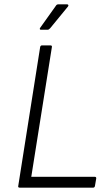

<svg xmlns="http://www.w3.org/2000/svg" viewBox="-20 -864 509 884"><path d="M71 0Q62 0 64 -8L165 -648Q167 -655 173 -655H212Q220 -655 219 -648L124 -50H416Q424 -50 423 -42L417 -7Q415 0 409 0ZM168 -727Q165 -727 163.5 -729.5Q162 -732 165 -736L237 -837Q241 -844 248 -844H289Q293 -844 294.5 -841Q296 -838 293 -834L211 -734Q205 -727 199 -727Z"/></svg>

Font: Sofia Sans Light
Style: Italic
Weight: 300
Italic angle: -9°
Version: Version 4.100-B